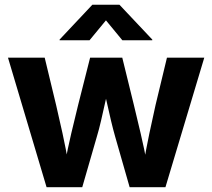

<svg xmlns="http://www.w3.org/2000/svg" viewBox="-20 -779 883 799"><path d="M173.8 0 13.2 -539.1H166L213.4 -342.3Q226.1 -287.6 240 -224.9Q253.9 -162.1 266.1 -89.4H248.5Q261.7 -161.1 276.6 -224.1Q291.5 -287.1 305.2 -342.3L355 -539.1H488.8L537.1 -342.3Q550.3 -287.1 565.2 -224.4Q580.1 -161.6 593.3 -89.4H576.2Q588.4 -161.1 601.6 -223.9Q614.7 -286.6 627.4 -342.3L674.8 -539.1H830.1L668.5 0H519.5L459.5 -209.5Q450.7 -240.2 441.9 -277.1Q433.1 -314 424.8 -352.1Q416.5 -390.1 408.2 -423.8H434.1Q425.8 -390.1 417.5 -352.1Q409.2 -314 400.6 -277.1Q392.1 -240.2 382.8 -209.5L322.3 0ZM352.5 -611.3H228V-614.3L364.3 -759.3H477.1L613.8 -614.3V-611.3H489.3L420.9 -694.3Z"/></svg>

Font: Inter 18pt
Style: Bold
Weight: 700
Designer: Rasmus Andersson
Foundry: rsms
Version: Version 4.001;git-66647c0bb